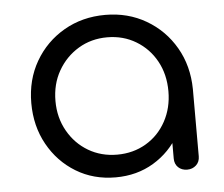

<svg xmlns="http://www.w3.org/2000/svg" viewBox="-45 -602 765 657"><g transform="rotate(-5 338.0 -273.5)"><path d="M327 5Q251 5 191 -31.5Q131 -68 96 -131Q61 -194 61 -273Q61 -353 97.5 -416Q134 -479 197 -515.5Q260 -552 339 -552Q417 -552 479.5 -515.5Q542 -479 578.5 -416Q615 -353 616 -273L582 -257Q582 -183 548.5 -123.5Q515 -64 457.5 -29.5Q400 5 327 5ZM339 -72Q394 -72 438 -98Q482 -124 507 -170Q532 -216 532 -273Q532 -331 507 -376.5Q482 -422 438 -448.5Q394 -475 339 -475Q284 -475 240 -448.5Q196 -422 170 -376.5Q144 -331 144 -273Q144 -216 170 -170Q196 -124 240 -98Q284 -72 339 -72ZM573 0Q554 0 542 -11.5Q530 -23 530 -42V-207L549 -295L616 -273V-42Q616 -23 603.5 -11.5Q591 0 573 0Z"/></g></svg>

Font: Comfortaa Medium
Style: Regular
Weight: 500
Designer: Johan Aakerlund
Foundry: Johan Aakerlund
Version: Version 3.104; ttfautohint (v1.8.1.43-b0c9)